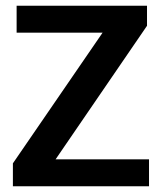

<svg xmlns="http://www.w3.org/2000/svg" viewBox="-20 -650 568 670"><path d="M493 -630V-560L174 -94H500V0H25V-80L338 -536H38V-630Z"/></svg>

Font: Mukta Vaani SemiBold
Style: Regular
Weight: 600
Designer: Noopur Datye, Girish Dalvi, Yashodeep Gholap, Pallavi Karambelkar
Foundry: Ek Type
Version: Version 2.538;PS 1.000;hotconv 16.6.51;makeotf.lib2.5.65220;